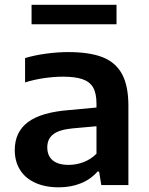

<svg xmlns="http://www.w3.org/2000/svg" viewBox="-20 -771 620 800"><path d="M515 -330V0H402L393 -56H386Q358.5 -24 316.8 -7.2Q275 9.5 225.5 9.5Q167.5 9.5 126 -9.8Q84.5 -29 63 -64Q41.5 -99 41.5 -145.5Q41.5 -221 96.5 -262.2Q151.5 -303.5 269.5 -312.5L382 -323V-339.5Q382 -382.5 367.8 -406.8Q353.5 -431 323.2 -441.2Q293 -451.5 242 -451.5Q206 -451.5 164 -445.5Q122 -439.5 84.5 -427.5V-529Q124 -541 172.2 -547.5Q220.5 -554 264 -554Q352.5 -554 407 -532.8Q461.5 -511.5 488.2 -462.8Q515 -414 515 -330ZM382 -130.5V-245L281.5 -236Q226 -230.5 201.5 -211.2Q177 -192 177 -157Q177 -122 199.5 -103Q222 -84 266.5 -84Q298 -84 328.2 -95.5Q358.5 -107 382 -130.5ZM111.5 -670V-751H465.5V-670Z"/></svg>

Font: Encode Sans Semi Expanded SmBd
Style: Regular
Weight: 600
Width: 6
Designer: Multiple Designers
Foundry: Impallari Type
Version: Version 2.000